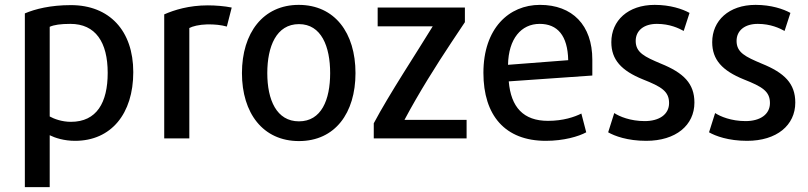

<svg xmlns="http://www.w3.org/2000/svg" viewBox="-20 -564 3315 788"><path d="M527 -268C527 -97 436 14 288 14C243 14 206 2 184 -9V204H82V-509C124 -527 187 -543 271 -543C429 -543 527 -438 527 -268ZM422 -265C422 -391 372 -466 269 -466C228 -466 202 -462 184 -454V-86C202 -76 234 -64 271 -64C377 -64 422 -143 422 -265Z M931 -533 911 -455C885 -462 863 -464 831 -464C796 -463 770 -456 757 -449V4H654V-505C695 -523 755 -542 833 -542C864 -542 902 -539 931 -533Z M1439 -264C1439 -100 1355 15 1207 15C1059 15 973 -100 973 -264C973 -429 1060 -544 1206 -544C1354 -544 1439 -429 1439 -264ZM1335 -264C1335 -373 1299 -465 1207 -465C1114 -465 1077 -373 1077 -264C1077 -154 1115 -66 1207 -66C1299 -66 1335 -154 1335 -264Z M1895 4H1514V-58C1577 -177 1692 -351 1756 -456H1530V-533H1888V-473L1832 -389C1771 -297 1699 -183 1640 -72H1895Z M2411 -254 2068 -230C2077 -124 2128 -68 2229 -68C2292 -68 2338 -84 2366 -98L2386 -21C2355 -4 2294 14 2220 14C2053 14 1964 -90 1964 -265C1964 -448 2069 -544 2196 -544C2329 -544 2411 -461 2411 -319ZM2312 -317C2310 -418 2268 -466 2195 -466C2119 -466 2067 -405 2065 -298Z M2830 -143C2830 -50 2754 14 2632 14C2555 14 2502 -6 2476 -21L2501 -100C2522 -86 2567 -67 2626 -67C2685 -67 2726 -94 2726 -141C2726 -189 2695 -208 2619 -238C2530 -274 2489 -319 2489 -391C2489 -479 2557 -544 2667 -544C2731 -544 2781 -527 2810 -511C2806 -499 2790 -449 2786 -437C2766 -448 2729 -466 2676 -466C2623 -466 2589 -439 2589 -396C2589 -348 2626 -331 2692 -303C2786 -265 2830 -221 2830 -143Z M3244 -143C3244 -50 3168 14 3046 14C2969 14 2916 -6 2890 -21L2915 -100C2936 -86 2981 -67 3040 -67C3099 -67 3140 -94 3140 -141C3140 -189 3109 -208 3033 -238C2944 -274 2903 -319 2903 -391C2903 -479 2971 -544 3081 -544C3145 -544 3195 -527 3224 -511C3220 -499 3204 -449 3200 -437C3180 -448 3143 -466 3090 -466C3037 -466 3003 -439 3003 -396C3003 -348 3040 -331 3106 -303C3200 -265 3244 -221 3244 -143Z"/></svg>

Font: Repo Medium
Style: Regular
Weight: 500
Designer: Stefan Peev
Foundry: Context Ltd
Version: Version 1.502